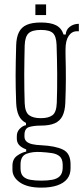

<svg xmlns="http://www.w3.org/2000/svg" viewBox="-20 -709 383 879"><path d="M169 150Q105.5 150 71.2 126.2Q37 102.5 37 68Q37 63.5 37 59Q37 54.5 37 50Q37 19 58.5 3.8Q80 -11.5 100 -15V-25Q77.5 -33.5 67.2 -45.5Q57 -57.5 57 -74Q57 -77 57 -80Q57 -83 57 -86Q57 -105.5 70.2 -119.2Q83.5 -133 99 -136V-146Q76.5 -157.5 66 -180.2Q55.5 -203 54 -238Q52.5 -276.5 52 -306.5Q51.5 -336.5 51.5 -364.5Q51.5 -392.5 52.2 -425Q53 -457.5 54 -501Q55 -538.5 66.8 -561.8Q78.5 -585 103 -595.5Q127.5 -606 167 -606Q212 -606 236.8 -593.2Q261.5 -580.5 271 -551H281Q282 -573 299.5 -586.5Q317 -600 341 -600V-566H333Q309 -566 294.5 -544.8Q280 -523.5 280 -483V-459Q281 -425.5 281.2 -398.2Q281.5 -371 281.5 -346.2Q281.5 -321.5 280.8 -295.2Q280 -269 279 -238Q277.5 -201 266 -178Q254.5 -155 230.5 -144.5Q206.5 -134 167 -134Q135 -134 113.5 -127.5Q92 -121 92 -91V-84Q92 -70 101 -61.5Q110 -53 127.2 -49Q144.5 -45 170 -44Q233 -41 268 -24.2Q303 -7.5 303 43Q303 47.5 303 52.5Q303 57.5 303 62Q303 90.5 287.5 110Q272 129.5 242 139.8Q212 150 169 150ZM169 118Q197.5 118 219.2 114Q241 110 253.5 97.8Q266 85.5 267 61Q267 56.5 267 52Q267 47.5 267 43Q266 17.5 252.5 6.2Q239 -5 216.8 -8.2Q194.5 -11.5 168 -13Q129 -15.5 101.5 -5Q74 5.5 74 44Q74 48.5 74 53Q74 57.5 74 62Q74 86.5 86 98.5Q98 110.5 119.5 114.2Q141 118 169 118ZM167 -168Q202.5 -168 220.5 -181.8Q238.5 -195.5 240 -239Q241 -267 241.5 -300.8Q242 -334.5 241.8 -370Q241.5 -405.5 240.8 -440Q240 -474.5 239 -504Q237.5 -543 222.2 -557.5Q207 -572 167 -572Q127.5 -572 111 -556.8Q94.5 -541.5 93 -501Q92.5 -476 91.8 -441.5Q91 -407 91 -369.8Q91 -332.5 91.5 -297.8Q92 -263 93 -237Q94.5 -196 112.8 -182Q131 -168 167 -168ZM142 -640V-689H191V-640Z"/></svg>

Font: Big Shoulders Text Thin Thin
Style: Regular
Weight: 250
Version: Version 2.002